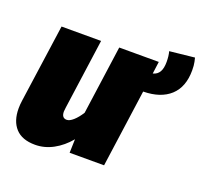

<svg xmlns="http://www.w3.org/2000/svg" viewBox="-112 -738 932 885"><g transform="rotate(20 354.0 -295.0)"><path d="M529 -381 476 0H307L309 -67Q275 -26 232.5 -3Q190 20 144 20Q80 20 48 -15Q16 -50 16 -112Q16 -130 19 -151L73 -534H267L219 -189Q217 -175 217 -170Q217 -138 242 -138Q256 -138 274 -154Q292 -170 309 -197L356 -534H550L542 -474Q564 -480 574 -497.5Q584 -515 584 -546Q584 -576 578 -597L700 -610Q701 -607 704.5 -590.5Q708 -574 708 -550Q708 -468 661 -425Q614 -382 529 -381Z"/></g></svg>

Font: Fira Sans Black
Style: Italic
Weight: 900
Italic angle: -8°
Designer: Carrois Corporate & Edenspiekermann AG
Foundry: Carrois Corporate GbR & Edenspiekermann AG
Version: Version 4.203